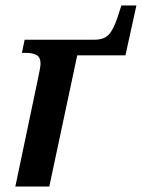

<svg xmlns="http://www.w3.org/2000/svg" viewBox="-20 -681 518 701"><path d="M120 -400Q123 -414 125.5 -428Q128 -442 128 -449Q128 -472 113.5 -480Q99 -488 74 -488H60L70 -536H325Q358 -536 375.5 -553Q393 -570 409 -617L423 -661H478L438 -479H262L160 0H36Z"/></svg>

Font: Noto Serif SemiCondensed SemiBold
Style: Italic
Weight: 600
Width: 4
Italic angle: -12°
Designer: Monotype Design Team
Foundry: Monotype Imaging Inc.
Version: Version 2.014; ttfautohint (v1.8.4.7-5d5b)